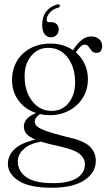

<svg xmlns="http://www.w3.org/2000/svg" viewBox="-20 -644 500 901"><path d="M289.5 -2.5Q369.5 14.5 399.5 41.8Q429.5 69 429.5 111.5Q429.5 166.5 375.8 201.8Q322 237 223 237Q117 237 67 204.2Q17 171.5 17 124.5Q17 87.5 46.5 57.5Q76 27.5 146 11Q114.5 -2.5 103.2 -17.2Q92 -32 92 -51.5Q92 -68 104.5 -84.2Q117 -100.5 150 -113.5Q98.5 -130 67.5 -171.5Q36.5 -213 36.5 -268.5Q36.5 -318.5 59.2 -357Q82 -395.5 122.8 -417.5Q163.5 -439.5 217.5 -439.5Q277.5 -439.5 322.5 -408.5L324.5 -412Q343.5 -440 363.5 -456.5Q383.5 -473 408.5 -473Q430 -473 444.8 -460.5Q459.5 -448 459.5 -429Q459.5 -396 432.5 -396Q418 -396 410 -405.8Q402 -415.5 395.5 -425Q389 -434.5 378.5 -434.5Q367 -434.5 357.2 -424.8Q347.5 -415 336 -398.5Q362.5 -375.5 377.5 -343.5Q392.5 -311.5 392.5 -273.5Q392.5 -223.5 368.8 -185.2Q345 -147 304.2 -125.2Q263.5 -103.5 213 -103.5Q189.5 -103.5 167.5 -108.5Q143 -92 143 -74Q143 -61.5 153.8 -51.2Q164.5 -41 196 -29.5Q227.5 -18 289.5 -2.5ZM205.5 -419.5Q156 -419 125.2 -380.2Q94.5 -341.5 95.5 -282Q97 -212 132.5 -167.8Q168 -123.5 222.5 -123.5Q273 -124 303.2 -162.5Q333.5 -201 332.5 -261.5Q331 -331.5 296.5 -375.5Q262 -419.5 205.5 -419.5ZM63.5 113.5Q63.5 158 102.5 186.8Q141.5 215.5 230.5 215.5Q302 215.5 340.2 191.8Q378.5 168 378.5 127Q378.5 99 353.8 78.5Q329 58 256.5 42Q204 31 171.5 20.5Q118 30.5 90.8 56Q63.5 81.5 63.5 113.5ZM219.5 -540Q237.5 -540 246.5 -530.2Q255.5 -520.5 255.5 -506Q255.5 -489.5 245.2 -479.2Q235 -469 219.5 -469Q201 -469 189.5 -483.5Q178 -498 178 -528Q178 -565.5 196.8 -589.8Q215.5 -614 248 -623Q258.5 -626 260.5 -618.5Q263 -611 254 -608.5Q227.5 -601 213.2 -584Q199 -567 199 -550.5Q199 -540 208.5 -540Z"/></svg>

Font: Fraunces 144pt S050 Light
Style: Regular
Weight: 300
Version: Version 1.000; ttfautohint (v1.8.3)